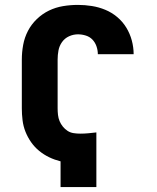

<svg xmlns="http://www.w3.org/2000/svg" viewBox="-20 -763 640 783"><path d="M227 0V-105Q203 -111 181 -121.5Q159 -132 140 -147.5Q121 -163 107 -183Q93 -203 84 -225.5Q75 -248 72 -272.5Q69 -297 69 -321V-520Q69 -550 74.5 -580Q80 -610 94 -637Q108 -664 130.5 -685.5Q153 -707 180 -720Q207 -733 237 -738Q267 -743 298 -743Q326 -743 354.5 -738.5Q383 -734 409.5 -723Q436 -712 458 -693.5Q480 -675 495 -650.5Q510 -626 517.5 -598Q525 -570 525 -542H379Q379 -558 373.5 -574Q368 -590 357 -601.5Q346 -613 330 -618Q314 -623 298 -623Q279 -623 261.5 -615Q244 -607 233 -591.5Q222 -576 218.5 -557.5Q215 -539 215 -520V-321Q215 -308 216.5 -294.5Q218 -281 223 -269Q228 -257 236.5 -246.5Q245 -236 256 -229Q267 -222 280.5 -220Q294 -218 307 -218Q324 -218 340 -219.5Q356 -221 373 -223V0Z"/></svg>

Font: Iosevka Curly Heavy Extended
Style: Regular
Weight: 900
Width: 7
Monospace: yes
Designer: Belleve Invis
Foundry: Belleve Invis
Version: Version 11.1.0; ttfautohint (v1.8.3)